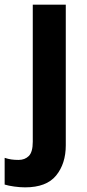

<svg xmlns="http://www.w3.org/2000/svg" viewBox="-71 -566 374 826"><path d="M37 240Q15 240 -10 236.5Q-35 233 -51 228V113Q-36 118 -22 120Q-8 122 9 122Q36 122 53 105Q70 88 70 44V-546H212V59Q212 138 170.5 189Q129 240 37 240Z"/></svg>

Font: Noto Sans Ethiopic SemiCondensed
Style: Bold
Weight: 700
Width: 4
Designer: Monotype Design Team
Foundry: Monotype Imaging Inc.
Version: Version 2.102; ttfautohint (v1.8.4.7-5d5b)